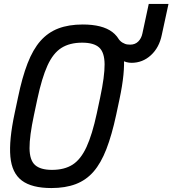

<svg xmlns="http://www.w3.org/2000/svg" viewBox="-20 -938 873 972"><path d="M240 14Q141 14 90.5 -24Q40 -62 32.5 -145Q25 -228 54 -364L71 -444Q92 -546 119.5 -617Q147 -688 185 -731Q223 -774 275.5 -794Q328 -814 399 -814Q498 -814 548.5 -776Q599 -738 606.5 -655Q614 -572 585 -436L568 -356Q546 -254 518.5 -183Q491 -112 453.5 -69Q416 -26 363.5 -6Q311 14 240 14ZM243 -78Q306 -78 347.5 -104.5Q389 -131 418 -194Q447 -257 470 -364L487 -444Q510 -552 509.5 -612.5Q509 -673 482 -697.5Q455 -722 396 -722Q333 -722 291 -695.5Q249 -669 220.5 -606.5Q192 -544 169 -436L152 -356Q129 -248 129.5 -187.5Q130 -127 157.5 -102.5Q185 -78 243 -78ZM646 -620Q620 -620 595.5 -633.5Q571 -647 560 -666L573 -752Q585 -731 599.5 -722.5Q614 -714 625 -713Q636 -712 639 -712Q664 -712 680 -728Q696 -744 701 -769L733 -918H833L799 -761Q786 -697 744 -658.5Q702 -620 646 -620Z"/></svg>

Font: Victor Mono Thin
Style: Italic
Weight: 100
Italic angle: -12°
Monospace: yes
Designer: Rune Bjørnerås
Version: Version 1.561;gftools[0.9.30]